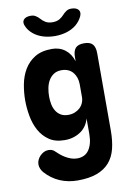

<svg xmlns="http://www.w3.org/2000/svg" viewBox="-110 -852 820 1189"><g transform="rotate(-10 300.0 -257.5)"><path d="M400 -99Q394 -76 381 -56Q368 -36 348 -21.5Q328 -7 302 1.5Q276 10 245 10Q185 10 146.5 -16.5Q108 -43 85.5 -84.5Q63 -126 54 -176.5Q45 -227 45 -274Q45 -324 54.5 -374.5Q64 -425 88.5 -466.5Q113 -508 155 -534Q197 -560 263 -560Q311 -560 345.5 -533.5Q380 -507 395 -459V-485Q395 -523 411 -541.5Q427 -560 465 -560Q503 -560 519 -541.5Q535 -523 535 -485V0Q535 65 522.5 115Q510 165 480 199.5Q450 234 401 252Q352 270 280 270Q220 270 168.5 248Q117 226 77 181Q68 170 62.5 157Q57 144 57 130Q57 116 63 102.5Q69 89 79.5 78Q90 67 103.5 60Q117 53 133 53Q143 53 153 56Q163 59 171 67Q183 79 197.5 91Q212 103 228 112.5Q244 122 262.5 128.5Q281 135 301 135Q324 135 342.5 126.5Q361 118 373.5 100.5Q386 83 393 58Q400 33 400 0ZM293 -140Q316 -140 334.5 -147.5Q353 -155 366.5 -167.5Q380 -180 387.5 -197.5Q395 -215 395 -235V-315Q395 -337 388.5 -356Q382 -375 370 -389.5Q358 -404 340 -412Q322 -420 299 -420Q269 -420 249 -406.5Q229 -393 217 -372Q205 -351 200 -325Q195 -299 195 -273Q195 -248 199.5 -224.5Q204 -201 215.5 -182Q227 -163 246 -151.5Q265 -140 293 -140ZM123 -729Q112 -754 125 -769.5Q138 -785 169 -785Q179 -785 186.5 -783Q194 -781 200 -777Q214 -769 224.5 -756.5Q235 -744 252 -733Q270 -722 297 -722Q324 -722 342 -733Q358 -743 368.5 -755Q379 -767 391 -775Q398 -780 405.5 -782.5Q413 -785 424 -785Q455 -785 468.5 -769.5Q482 -754 471 -729Q458 -700 431 -677Q380 -636 297 -635Q214 -636 163 -677Q135 -700 123 -729Z"/></g></svg>

Font: Maple Mono NL ExtraBold
Style: Regular
Weight: 800
Monospace: yes
Designer: subframe7536
Version: Version 7.000